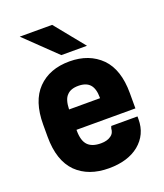

<svg xmlns="http://www.w3.org/2000/svg" viewBox="-138 -823 793 930"><g transform="rotate(-20 258.5 -357.5)"><path d="M365.2 -578.1H232.9L74.2 -731H241.2ZM481.9 -212.9H178.2V-209Q178.2 -155.8 201.2 -132.8Q223.1 -110.8 268.1 -110.8Q300.3 -110.8 319.8 -125Q337.4 -136.2 338.9 -162.1L342.8 -172.9H478V-158.2Q478 -79.6 418.9 -30.8Q360.8 16.1 263.2 16.1Q158.7 16.1 97.2 -43.9Q35.2 -106 35.2 -229V-292Q35.2 -412.6 95.2 -474.1Q155.8 -536.1 258.8 -536.1Q359.9 -536.1 421.9 -474.1Q481.9 -412.6 481.9 -292ZM199.2 -388.2Q179.7 -368.7 178.2 -317.9H337.9V-320.8Q337.9 -366.7 318.6 -388.4Q299.3 -410.2 258.8 -410.2Q218.3 -410.2 199.2 -388.2Z"/></g></svg>

Font: D-DIN-PRO Heavy
Style: Bold
Weight: 900
Designer: Charles Nix
Foundry: CyberFei
Version: Version 1.000;hotconv 1.0.109;makeotfexe 2.5.65596